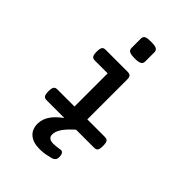

<svg xmlns="http://www.w3.org/2000/svg" viewBox="-259 -780 1119 1119"><g transform="rotate(45 300.0 -221.0)"><path d="M361.3 -566.4Q361.3 -548.8 349.1 -542.5Q337.4 -535.2 305.7 -535.2Q275.4 -535.2 261.7 -542Q249 -548.8 249 -566.4V-641.1Q249 -650.9 252 -656.7Q254.9 -662.6 261.7 -666Q273.4 -671.9 304.2 -671.9Q332.5 -671.9 345.7 -666.5Q361.3 -660.2 361.3 -641.1ZM255.4 -362.3H151.4Q142.1 -362.3 136.2 -364.5Q130.4 -366.7 127 -372.1Q120.6 -381.3 120.6 -406.7Q120.6 -431.6 127.4 -442.4Q130.9 -447.3 136.7 -449.2Q142.6 -451.2 151.4 -451.2H330.6Q347.2 -451.2 354.2 -443.8Q361.3 -436.5 361.3 -419.4V-88.9H504.9Q522 -88.9 528.3 -80.6Q535.6 -71.3 535.6 -44.4Q535.6 -17.6 528.8 -8.8Q525.4 -3.9 519.5 -2Q513.7 0 504.9 0H357.4Q317.9 34.7 298.1 63.5Q278.3 92.3 278.3 117.7Q278.3 134.8 289.1 143.3Q299.8 151.9 319.8 151.9Q343.3 151.9 377 146Q388.2 144.5 394.8 154.1Q401.4 163.6 401.4 182.6Q401.4 197.3 394.3 205.3Q387.2 213.4 377.2 216.6Q367.2 219.7 349.1 223.1Q319.8 230.5 286.6 230.5Q232.9 230.5 203.4 205.3Q173.8 180.2 173.8 133.3Q173.8 94.7 199.7 58.6Q217.8 32.7 260.7 0H115.7Q106.9 0 101.3 -2Q95.7 -3.9 92.3 -8.8Q85 -18.6 85 -44.4Q85 -70.8 92.3 -80.1Q95.7 -85 101.3 -86.9Q106.9 -88.9 115.7 -88.9H255.4Z"/></g></svg>

Font: Courier Prime SemiBold
Style: Regular
Weight: 600
Designer: Alan Dague-Greene
Foundry: Quote-Unquote Apps
Version: Version 1.202